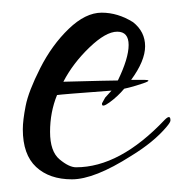

<svg xmlns="http://www.w3.org/2000/svg" viewBox="-20 -270 289 303"><path d="M190 -235Q209 -220 209 -197Q209 -174 187 -144H207Q222 -144 206 -138.5Q190 -133 176 -130Q166 -118 153 -108.5Q140 -99 141 -107L146 -116L156 -127Q75 -121 70 -120Q59 -93 59 -62Q59 -31 74 -18.5Q89 -6 100 -6Q169 -6 240 -81Q249 -90 249 -80Q249 -77 243 -70Q223 -46 187 -24Q129 13 93.5 13Q58 13 37 -6.5Q16 -26 16 -66Q16 -80 20.5 -103Q25 -126 43.5 -162.5Q62 -199 88.5 -224.5Q115 -250 140.5 -250Q166 -250 190 -235ZM166 -143Q183 -178 183 -199Q183 -220 165 -220Q147 -220 121 -195Q95 -170 80 -141Q154 -143 166 -143Z"/></svg>

Font: Lovers Quarrel
Style: Regular
Weight: 400
Designer: Robert E. Leuschke
Foundry: Robert E. Leuschke
Version: Version 1.001